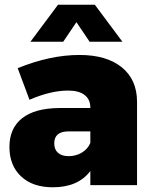

<svg xmlns="http://www.w3.org/2000/svg" viewBox="-20 -785 647 814"><path d="M20 -162Q20 -241 73.5 -283.5Q127 -326 230 -327H363V-329Q363 -363 339 -382Q315 -401 269 -401Q195 -401 105 -362L55 -496Q193 -552 317 -552Q432 -552 496.5 -499.5Q561 -447 561 -353V0H363V-60Q311 9 204 9Q118 9 69 -37.5Q20 -84 20 -162ZM109 -608 226 -765H382L499 -608H360L304 -691L248 -608ZM210 -177Q210 -151 226 -137Q242 -123 271 -123Q302 -123 327 -138Q352 -153 363 -179V-228H271Q210 -228 210 -177Z"/></svg>

Font: Trueno
Style: ExBd
Weight: 800
Designer: Julieta Ulanovsky
Foundry: Julieta Ulanovsky
Version: Version 3.001b